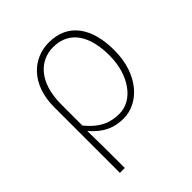

<svg xmlns="http://www.w3.org/2000/svg" viewBox="-203 -668 994 994"><g transform="rotate(-45 294.0 -171.0)"><path d="M100 198H136C136 92 136 31 134 -75C190 -9 247 13 313 13C423 13 529 -92 529 -271C529 -434 459 -540 317 -540C202 -540 100 -452 100 -283ZM315 -20C258 -20 199 -35 136 -113V-268C136 -435 223 -507 315 -507C441 -507 492 -405 492 -271C492 -124 413 -20 315 -20Z"/></g></svg>

Font: Harano Aji Gothic KR ExtraLight
Style: Regular
Weight: 250
Foundry: Masamichi Hosoda
Version: HaranoAjiGothicKR-ExtraLight version 20220220;ttx 4.29.1